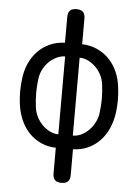

<svg xmlns="http://www.w3.org/2000/svg" viewBox="-60 -776 720 1002"><g transform="rotate(5 300.0 -275.0)"><path d="M345 135Q345 158 334 169Q323 180 300 180Q277 180 266 169Q255 158 255 135V0Q213 -1 177.5 -17Q142 -33 115 -61Q88 -89 71 -127.5Q54 -166 48 -212Q44 -244 44 -276Q44 -308 48 -340Q53 -386 70 -424Q87 -462 114 -489.5Q141 -517 177 -533Q213 -549 255 -550V-685Q255 -708 266 -719Q277 -730 300 -730Q323 -730 334 -719Q345 -708 345 -685V-550Q387 -549 423 -533Q459 -517 486 -489.5Q513 -462 530 -424Q547 -386 552 -340Q556 -308 556 -276Q556 -244 552 -212Q546 -166 529 -127.5Q512 -89 485 -61Q458 -33 422.5 -17Q387 -1 345 0ZM262 -71V-479Q240 -479 218 -468.5Q196 -458 178 -440.5Q160 -423 148 -399.5Q136 -376 133 -350Q128 -313 128 -276Q128 -239 133 -202Q136 -176 148 -152Q160 -128 178 -110Q196 -92 218 -81.5Q240 -71 262 -71ZM338 -479V-71Q361 -71 382.5 -81.5Q404 -92 422 -110Q440 -128 452 -152Q464 -176 467 -202Q472 -239 472 -276Q472 -313 467 -350Q464 -376 452 -399.5Q440 -423 422 -440.5Q404 -458 382.5 -468.5Q361 -479 338 -479Z"/></g></svg>

Font: Maple Mono Normal
Style: Regular
Weight: 400
Monospace: yes
Designer: subframe7536
Version: Version 7.000